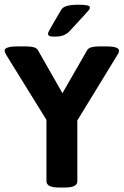

<svg xmlns="http://www.w3.org/2000/svg" viewBox="-25 -811 536 832"><path d="M0 0ZM176.3 -25.9V-291.5L3.4 -570.8Q-4.9 -585 -4.9 -592.3Q-4.9 -600.6 9 -605.2Q22.9 -609.9 50.8 -609.9H87.4Q108.4 -609.9 121.3 -606.2Q134.3 -602.5 139.6 -593.3L245.6 -407.2L352.5 -593.3Q357.9 -602.5 371.1 -606.2Q384.3 -609.9 404.8 -609.9H435.5Q463.4 -609.9 477.1 -605.2Q490.7 -600.6 490.7 -592.3Q490.7 -582.5 482.4 -570.8L310.1 -289.1V-25.9Q310.1 1.5 258.3 1.5H228.5Q176.3 1.5 176.3 -25.9ZM183.1 -665.5Q183.1 -669.4 189.2 -680.7Q195.3 -691.9 205.1 -708.5Q226.6 -744.1 239.3 -767.1Q246.6 -780.3 265.4 -785.4Q284.2 -790.5 313 -790.5Q340.3 -790.5 352.5 -787.8Q364.7 -785.2 364.7 -778.3Q364.7 -773.4 360.4 -767.8Q356 -762.2 334 -738.3L274.9 -674.3Q265.1 -664.6 251.2 -658.4Q237.3 -652.3 210 -652.3Q194.3 -652.3 188.7 -655.3Q183.1 -658.2 183.1 -665.5Z"/></svg>

Font: Jaldi
Style: Bold
Weight: 400
Designer: Pablo Cosgaya and Nicolas Silva
Foundry: Omnibus-Type
Version: Version 1.007